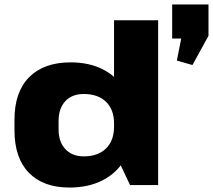

<svg xmlns="http://www.w3.org/2000/svg" viewBox="-20 -831 956 862"><path d="M292 11Q174 11 109.5 -55.5Q45 -122 45 -246V-294Q45 -418 111 -484.5Q177 -551 297 -551Q381 -551 443 -519Q505 -487 539.5 -428Q574 -369 574 -289V-254Q574 -173 539 -113.5Q504 -54 440.5 -21.5Q377 11 292 11ZM356 -129Q420 -129 456 -164.5Q492 -200 492 -262V-277Q492 -339 456 -374Q420 -409 356 -409Q303 -409 273 -376.5Q243 -344 243 -287V-250Q243 -194 273.5 -161.5Q304 -129 356 -129ZM492 -152V-740H690V0H564ZM916 -811V-670L844 -539L774 -559L814 -761L860 -658H753V-811Z"/></svg>

Font: Pathway Extreme ExtraBold
Style: Regular
Weight: 800
Designer: Eduardo Rodriguez Tunni
Foundry: Eduardo Rodriguez Tunni
Version: Version 1.001;gftools[0.9.26]